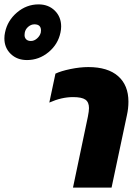

<svg xmlns="http://www.w3.org/2000/svg" viewBox="-191 -856 624 876"><path d="M-171 -681Q-171 -695 -168 -708Q-157 -762 -113.5 -799Q-70 -836 -15 -836Q30 -836 59 -807.5Q88 -779 88 -735Q88 -722 85 -708Q74 -654 30.5 -618Q-13 -582 -68 -582Q-113 -582 -142 -610Q-171 -638 -171 -681ZM-5 -707Q-4 -711 -4 -717Q-4 -745 -34 -745Q-49 -745 -62 -734Q-75 -723 -78 -707Q-79 -703 -79 -696Q-79 -684 -71.5 -676.5Q-64 -669 -50 -669Q-35 -669 -22 -680.5Q-9 -692 -5 -707ZM210 -324Q215 -349 215 -363Q215 -390 198.5 -401.5Q182 -413 142 -413Q90 -413 34 -388L62 -520Q87 -532 130.5 -541Q174 -550 212 -550Q301 -550 348 -508.5Q395 -467 395 -392Q395 -361 388 -330L318 0H142Z"/></svg>

Font: Prompt Bold
Style: Bold Italic
Weight: 700
Italic angle: -12°
Designer: Katatrad Team
Foundry: CadsonDemak
Version: Version 1.000